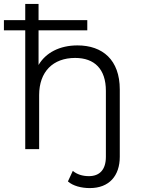

<svg xmlns="http://www.w3.org/2000/svg" viewBox="-27 -762 718 981"><path d="M369 -530C278 -530 207 -493 170 -430V-607H419V-659H170V-742H102V-659H-7V-607H102V0H173V-276C173 -396 244 -466 357 -466C456 -466 514 -409 514 -298V39C514 104 483 138 427 138C395 138 366 129 345 111L320 165C346 188 389 199 432 199C531 199 585 136 585 39V-305C585 -456 497 -530 369 -530Z"/></svg>

Font: Talent
Style: Regular
Weight: 400
Designer: Mike Powis
Version: Version 1.001;hotconv 1.0.109;makeotfexe 2.5.65596